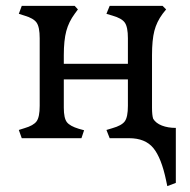

<svg xmlns="http://www.w3.org/2000/svg" viewBox="-20 -470 647 653"><path d="M578 -35V152L549 163L545 144Q529 67 501.5 33.5Q474 0 419 0H353L342 -28L362 -34Q394 -43 404.5 -57.5Q415 -72 415 -110V-200H197V-104Q197 -68 207.5 -54.5Q218 -41 248 -32L266 -27L257 0H54L44 -28L63 -34Q94 -43 104.5 -57.5Q115 -72 115 -110V-340Q115 -378 104.5 -393Q94 -408 63 -417L44 -423L54 -450H234L245 -438L234 -423Q214 -396 205.5 -364.5Q197 -333 197 -282V-253H415V-340Q415 -378 404.5 -393Q394 -408 362 -417L342 -423L353 -450H533L545 -438L533 -423Q513 -396 505 -365Q497 -334 497 -282V-104Q497 -78 501 -66Q510 -51 530.5 -43Q551 -35 578 -35Z"/></svg>

Font: Kurale
Style: Regular
Weight: 400
Designer: Eduardo Rodriguez Tunni
Foundry: Eduardo Rodriguez Tunni
Version: Version 2.000